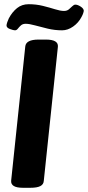

<svg xmlns="http://www.w3.org/2000/svg" viewBox="-20 -890 418 912"><path d="M89 2Q30 2 33 -32L100 -669Q103 -702 163 -702H198Q258 -702 255 -668L188 -31Q187 -14 171.5 -6Q156 2 124 2ZM51 -746Q44 -746 27.5 -752Q11 -758 11 -769Q11 -774 14.5 -784.5Q18 -795 22 -803Q38 -833 61 -851.5Q84 -870 116 -870Q152 -870 184 -862Q216 -854 241.5 -846Q267 -838 284 -838Q298 -838 307 -845.5Q316 -853 323.5 -860.5Q331 -868 338 -868Q349 -868 363.5 -858.5Q378 -849 378 -838Q378 -836 375.5 -828Q373 -820 367 -809Q353 -782 327.5 -764Q302 -746 275 -746Q240 -746 206.5 -754Q173 -762 146 -769.5Q119 -777 102 -777Q88 -777 79.5 -769.5Q71 -762 65 -754Q59 -746 51 -746Z"/></svg>

Font: Asap Semi Condensed Semi Condensed Regular
Style: Bold Italic
Weight: 700
Width: 4
Italic angle: -6°
Designer: Pablo Cosgaya
Foundry: Omnibus-Type
Version: Version 3.001; ttfautohint (v1.8.4.7-5d5b)